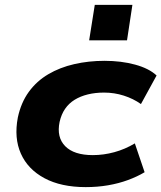

<svg xmlns="http://www.w3.org/2000/svg" viewBox="-20 -755 661 786"><path d="M331 11Q230 11 162 -25.5Q94 -62 65.5 -126Q37 -190 53 -274Q66 -335 98 -379Q130 -423 177.5 -451Q225 -479 284 -492.5Q343 -506 408 -506Q476 -506 533 -490.5Q590 -475 621 -446L557 -329Q526 -351 487 -363.5Q448 -376 406 -376Q370 -376 339.5 -368.5Q309 -361 285.5 -346.5Q262 -332 246.5 -309.5Q231 -287 224 -256Q211 -193 247 -156.5Q283 -120 360 -120Q404 -120 448 -132Q492 -144 532 -168L572 -50Q542 -32 504 -18Q466 -4 422.5 3.5Q379 11 331 11ZM345 -590 368 -735H522L500 -590Z"/></svg>

Font: Nunito Sans 10pt Expanded ExtraBold
Style: Italic
Weight: 800
Width: 7
Italic angle: -9°
Designer: Vernon Adams
Foundry: Vernon Adams
Version: Version 3.101;gftools[0.9.27]